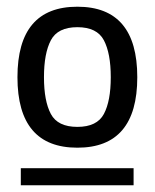

<svg xmlns="http://www.w3.org/2000/svg" viewBox="-20 -780 461 572"><path d="M42 -228V-279H378V-228ZM111 -550Q111 -479 131.5 -440.5Q152 -402 210.5 -402Q269 -402 289.5 -440.5Q310 -479 310 -550Q310 -621 289.5 -660Q269 -699 210.5 -699Q152 -699 131.5 -660Q111 -621 111 -550ZM210.5 -760Q389 -760 389 -550Q389 -340 210.5 -340Q32 -340 32 -550Q32 -760 210.5 -760Z"/></svg>

Font: Sintony
Style: Regular
Weight: 400
Version: Version 001.001